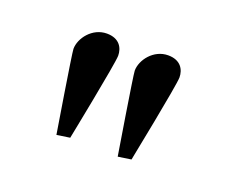

<svg xmlns="http://www.w3.org/2000/svg" viewBox="-53 -721 442 372"><g transform="rotate(20 168.0 -535.5)"><path d="M89 -426 116 -430C116 -430 149 -595 149 -611C149 -627 140 -644 114 -644C84 -644 63 -616 63 -594C63 -585 89 -426 89 -426ZM215 -427 242 -431C242 -431 275 -596 275 -612C275 -628 266 -645 240 -645C210 -645 189 -617 189 -595C189 -586 215 -427 215 -427Z"/></g></svg>

Font: Libertinus Sans
Style: Regular
Weight: 400
Designer: Philipp H. Poll, Khaled Hosny
Foundry: Caleb Maclennan
Version: Version 7.050;RELEASE